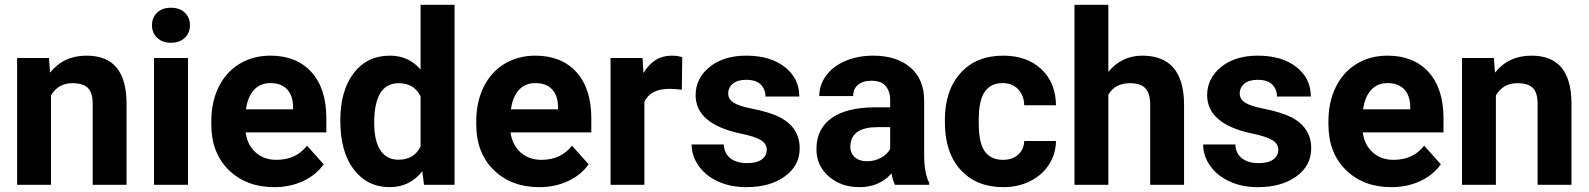

<svg xmlns="http://www.w3.org/2000/svg" viewBox="-20 -770 6621 800"><path d="M184.1 -528.3 188.5 -467.3Q245.1 -538.1 340.3 -538.1Q424.3 -538.1 465.3 -488.8Q506.3 -439.5 507.3 -341.3V0H366.2V-337.9Q366.2 -382.8 346.7 -403.1Q327.1 -423.3 281.7 -423.3Q222.2 -423.3 192.4 -372.6V0H51.3V-528.3Z M763.2 0H621.6V-528.3H763.2ZM613.3 -665Q613.3 -696.8 634.5 -717.3Q655.8 -737.8 692.4 -737.8Q728.5 -737.8 750 -717.3Q771.5 -696.8 771.5 -665Q771.5 -632.8 749.8 -612.3Q728 -591.8 692.4 -591.8Q656.7 -591.8 635 -612.3Q613.3 -632.8 613.3 -665Z M1122.6 9.8Q1006.3 9.8 933.3 -61.5Q860.4 -132.8 860.4 -251.5V-265.1Q860.4 -344.7 891.1 -407.5Q921.9 -470.2 978.3 -504.2Q1034.7 -538.1 1106.9 -538.1Q1215.3 -538.1 1277.6 -469.7Q1339.8 -401.4 1339.8 -275.9V-218.3H1003.4Q1010.3 -166.5 1044.7 -135.3Q1079.1 -104 1131.8 -104Q1213.4 -104 1259.3 -163.1L1328.6 -85.4Q1296.9 -40.5 1242.7 -15.4Q1188.5 9.8 1122.6 9.8ZM1106.4 -423.8Q1064.5 -423.8 1038.3 -395.5Q1012.2 -367.2 1004.9 -314.5H1201.2V-325.7Q1200.2 -372.6 1175.8 -398.2Q1151.4 -423.8 1106.4 -423.8Z M1397.9 -268.1Q1397.9 -391.6 1453.4 -464.8Q1508.8 -538.1 1605 -538.1Q1682.1 -538.1 1732.4 -480.5V-750H1874V0H1746.6L1739.7 -56.2Q1687 9.8 1604 9.8Q1510.7 9.8 1454.3 -63.7Q1397.9 -137.2 1397.9 -268.1ZM1539.1 -257.8Q1539.1 -183.6 1564.9 -144Q1590.8 -104.5 1640.1 -104.5Q1705.6 -104.5 1732.4 -159.7V-368.2Q1706.1 -423.3 1641.1 -423.3Q1539.1 -423.3 1539.1 -257.8Z M2226.6 9.8Q2110.4 9.8 2037.4 -61.5Q1964.4 -132.8 1964.4 -251.5V-265.1Q1964.4 -344.7 1995.1 -407.5Q2025.9 -470.2 2082.3 -504.2Q2138.7 -538.1 2210.9 -538.1Q2319.3 -538.1 2381.6 -469.7Q2443.8 -401.4 2443.8 -275.9V-218.3H2107.4Q2114.3 -166.5 2148.7 -135.3Q2183.1 -104 2235.8 -104Q2317.4 -104 2363.3 -163.1L2432.6 -85.4Q2400.9 -40.5 2346.7 -15.4Q2292.5 9.8 2226.6 9.8ZM2210.4 -423.8Q2168.5 -423.8 2142.3 -395.5Q2116.2 -367.2 2108.9 -314.5H2305.2V-325.7Q2304.2 -372.6 2279.8 -398.2Q2255.4 -423.8 2210.4 -423.8Z M2820.8 -396Q2792 -399.9 2770 -399.9Q2689.9 -399.9 2665 -345.7V0H2523.9V-528.3H2657.2L2661.1 -465.3Q2703.6 -538.1 2778.8 -538.1Q2802.2 -538.1 2822.8 -531.7Z M3174.8 -146Q3174.8 -171.9 3149.2 -186.8Q3123.5 -201.7 3066.9 -213.4Q2878.4 -252.9 2878.4 -373.5Q2878.4 -443.8 2936.8 -491Q2995.1 -538.1 3089.4 -538.1Q3189.9 -538.1 3250.2 -490.7Q3310.5 -443.4 3310.5 -367.7H3169.4Q3169.4 -397.9 3149.9 -417.7Q3130.4 -437.5 3088.9 -437.5Q3053.2 -437.5 3033.7 -421.4Q3014.2 -405.3 3014.2 -380.4Q3014.2 -356.9 3036.4 -342.5Q3058.6 -328.1 3111.3 -317.6Q3164.1 -307.1 3200.2 -293.9Q3312 -252.9 3312 -151.9Q3312 -79.6 3250 -34.9Q3188 9.8 3089.8 9.8Q3023.4 9.8 2971.9 -13.9Q2920.4 -37.6 2891.1 -78.9Q2861.8 -120.1 2861.8 -168H2995.6Q2997.6 -130.4 3023.4 -110.4Q3049.3 -90.3 3092.8 -90.3Q3133.3 -90.3 3154.1 -105.7Q3174.8 -121.1 3174.8 -146Z M3709 0Q3699.2 -19 3694.8 -47.4Q3643.6 9.8 3561.5 9.8Q3483.9 9.8 3432.9 -35.2Q3381.8 -80.1 3381.8 -148.4Q3381.8 -232.4 3444.1 -277.3Q3506.3 -322.3 3624 -322.8H3689V-353Q3689 -389.6 3670.2 -411.6Q3651.4 -433.6 3610.8 -433.6Q3575.2 -433.6 3554.9 -416.5Q3534.7 -399.4 3534.7 -369.6H3393.6Q3393.6 -415.5 3421.9 -454.6Q3450.2 -493.7 3502 -515.9Q3553.7 -538.1 3618.2 -538.1Q3715.8 -538.1 3773.2 -489Q3830.6 -439.9 3830.6 -351.1V-122.1Q3831.1 -46.9 3851.6 -8.3V0ZM3592.3 -98.1Q3623.5 -98.1 3649.9 -112.1Q3676.3 -126 3689 -149.4V-240.2H3636.2Q3530.3 -240.2 3523.4 -167L3522.9 -158.7Q3522.9 -132.3 3541.5 -115.2Q3560.1 -98.1 3592.3 -98.1Z M4158.7 -104Q4197.8 -104 4222.2 -125.5Q4246.6 -147 4247.6 -182.6H4379.9Q4379.4 -128.9 4350.6 -84.2Q4321.8 -39.6 4271.7 -14.9Q4221.7 9.8 4161.1 9.8Q4047.9 9.8 3982.4 -62.3Q3917 -134.3 3917 -261.2V-270.5Q3917 -392.6 3981.9 -465.3Q4046.9 -538.1 4160.2 -538.1Q4259.3 -538.1 4319.1 -481.7Q4378.9 -425.3 4379.9 -331.5H4247.6Q4246.6 -372.6 4222.2 -398.2Q4197.8 -423.8 4157.7 -423.8Q4108.4 -423.8 4083.3 -387.9Q4058.1 -352.1 4058.1 -271.5V-256.8Q4058.1 -175.3 4083 -139.6Q4107.9 -104 4158.7 -104Z M4598.1 -470.7Q4654.3 -538.1 4739.3 -538.1Q4911.1 -538.1 4913.6 -338.4V0H4772.5V-334.5Q4772.5 -379.9 4752.9 -401.6Q4733.4 -423.3 4688 -423.3Q4626 -423.3 4598.1 -375.5V0H4457V-750H4598.1Z M5306.2 -146Q5306.2 -171.9 5280.5 -186.8Q5254.9 -201.7 5198.2 -213.4Q5009.8 -252.9 5009.8 -373.5Q5009.8 -443.8 5068.1 -491Q5126.5 -538.1 5220.7 -538.1Q5321.3 -538.1 5381.6 -490.7Q5441.9 -443.4 5441.9 -367.7H5300.8Q5300.8 -397.9 5281.2 -417.7Q5261.7 -437.5 5220.2 -437.5Q5184.6 -437.5 5165 -421.4Q5145.5 -405.3 5145.5 -380.4Q5145.5 -356.9 5167.7 -342.5Q5189.9 -328.1 5242.7 -317.6Q5295.4 -307.1 5331.5 -293.9Q5443.4 -252.9 5443.4 -151.9Q5443.4 -79.6 5381.3 -34.9Q5319.3 9.8 5221.2 9.8Q5154.8 9.8 5103.3 -13.9Q5051.8 -37.6 5022.5 -78.9Q4993.2 -120.1 4993.2 -168H5127Q5128.9 -130.4 5154.8 -110.4Q5180.7 -90.3 5224.1 -90.3Q5264.6 -90.3 5285.4 -105.7Q5306.2 -121.1 5306.2 -146Z M5777.3 9.8Q5661.1 9.8 5588.1 -61.5Q5515.1 -132.8 5515.1 -251.5V-265.1Q5515.1 -344.7 5545.9 -407.5Q5576.7 -470.2 5633.1 -504.2Q5689.5 -538.1 5761.7 -538.1Q5870.1 -538.1 5932.4 -469.7Q5994.6 -401.4 5994.6 -275.9V-218.3H5658.2Q5665 -166.5 5699.5 -135.3Q5733.9 -104 5786.6 -104Q5868.2 -104 5914.1 -163.1L5983.4 -85.4Q5951.7 -40.5 5897.5 -15.4Q5843.3 9.8 5777.3 9.8ZM5761.2 -423.8Q5719.2 -423.8 5693.1 -395.5Q5667 -367.2 5659.7 -314.5H5856V-325.7Q5855 -372.6 5830.6 -398.2Q5806.2 -423.8 5761.2 -423.8Z M6204.6 -528.3 6209 -467.3Q6265.6 -538.1 6360.8 -538.1Q6444.8 -538.1 6485.8 -488.8Q6526.9 -439.5 6527.8 -341.3V0H6386.7V-337.9Q6386.7 -382.8 6367.2 -403.1Q6347.7 -423.3 6302.2 -423.3Q6242.7 -423.3 6212.9 -372.6V0H6071.8V-528.3Z"/></svg>

Font: Shabnam FD
Style: Bold-FD
Weight: 700
Foundry: DejaVu fonts team - Redesigned by Saber Rastikerdar - Based on Vazir font
Version: Version 5.0.1